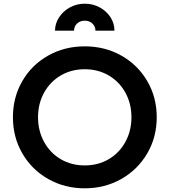

<svg xmlns="http://www.w3.org/2000/svg" viewBox="-20 -1008 918 1040"><path d="M50 -373Q50 -481 101 -569Q152 -657 241 -707Q330 -757 439 -757Q548 -757 637 -707Q726 -657 777.5 -569Q829 -481 829 -373Q829 -265 777.5 -177Q726 -89 637 -38.5Q548 12 439 12Q330 12 241 -38.5Q152 -89 101 -177Q50 -265 50 -373ZM439 -112Q511 -112 568.5 -145.5Q626 -179 659 -239Q692 -299 692 -373Q692 -447 659 -506.5Q626 -566 568.5 -599.5Q511 -633 439 -633Q367 -633 309.5 -599.5Q252 -566 219 -506.5Q186 -447 186 -373Q186 -299 219 -239Q252 -179 309.5 -145.5Q367 -112 439 -112ZM439 -988Q483 -988 520 -968Q557 -948 578.5 -914.5Q600 -881 600 -842H497Q497 -865 480.5 -880.5Q464 -896 439 -896Q414 -896 397.5 -880.5Q381 -865 381 -842H278Q278 -880 300 -914Q322 -948 359 -968Q396 -988 439 -988Z"/></svg>

Font: Eudoxus Sans
Style: Bold
Weight: 700
Designer: Stijn de Vries
Foundry: tokotype
Version: Version 2.005